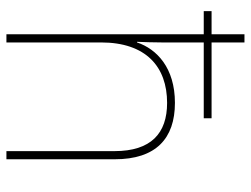

<svg xmlns="http://www.w3.org/2000/svg" viewBox="-114 -686 800 613"><g transform="rotate(90 286.5 -380.0)"><path d="M116 -760H90V-655H16V-630H90V0H116V-302C116 -446 194 -513 309 -513C406 -513 463 -462 463 -345V0H489V-346C489 -477 423 -538 309 -538C197 -538 137 -480 116 -417H114C115 -446 116 -466 116 -496V-630H358V-655H116Z"/></g></svg>

Font: Noto Sans Gurmukhi Thin
Style: Regular
Weight: 100
Designer: Jelle Bosma - Monotype Design Team
Foundry: Monotype Imaging Inc.
Version: Version 2.004